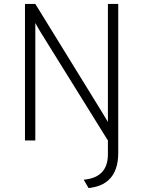

<svg xmlns="http://www.w3.org/2000/svg" viewBox="-20 -720 733 984"><path d="M409 201Q533 190 533 71V0L190 -552L178 -572Q166 -592 161 -602V-553V0H108V-700H161L503 -145L533 -95V-145V-700H586V63Q586 157 537 202Q502 236 434 244Z"/></svg>

Font: Overpass ExtraLight
Style: Regular
Weight: 200
Designer: Delve Withrington, Thomas Jockin
Foundry: Delve Fonts
Version: Version 3.000;DELV;Overpass